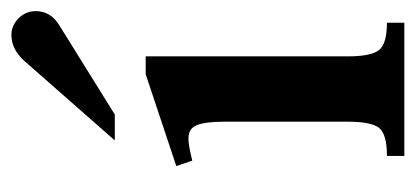

<svg xmlns="http://www.w3.org/2000/svg" viewBox="-218 -518 736 340"><g transform="rotate(-90 150.0 -348.0)"><path d="M279.8 0H43.9V-30.8Q82 -30.8 93.3 -44.4Q104.5 -58.1 104.5 -100.6V-319.3Q104.5 -351.6 98.6 -366.9Q92.8 -382.3 74.7 -382.3Q66.9 -382.3 55.9 -380.1Q44.9 -377.9 35.6 -375.5L25.9 -403.8L188.5 -458H220.2V-100.1Q220.2 -58.1 231.7 -44.4Q243.2 -30.8 279.8 -30.8ZM300.3 -652.8Q300.3 -626 274.9 -610.8L117.2 -512.7H71.3L212.9 -673.8Q233.4 -695.8 257.8 -695.8Q274.9 -695.8 287.6 -683.1Q300.3 -670.4 300.3 -652.8Z"/></g></svg>

Font: Awami Nastaliq
Style: Bold
Weight: 700
Designer: Peter Martin, SIL International
Foundry: SIL International
Version: Version 3.100